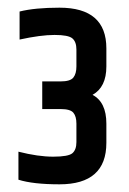

<svg xmlns="http://www.w3.org/2000/svg" viewBox="-20 -764 336 500"><path d="M135 -744Q257 -744 257 -638V-591Q257 -537 221 -517Q257 -498 257 -442V-392Q257 -284 135 -284Q66 -284 28 -296V-369Q79 -356 118.5 -356Q158 -356 168.5 -365Q179 -374 179 -394V-442Q179 -461 171 -470.5Q163 -480 138 -480H90V-552H138Q163 -552 171 -562Q179 -572 179 -591V-635Q179 -655 168.5 -664Q158 -673 122 -673Q86 -673 31 -661V-734Q71 -744 135 -744Z"/></svg>

Font: Khand SemiBold
Style: Regular
Weight: 600
Designer: Devanagari: Sanchit Sawaria, Jyotish Sonowal; Latin: Satya Rajpurohit
Foundry: Indian Type Foundry
Version: Version 1.101;PS 1.0;hotconv 1.0.78;makeotf.lib2.5.61930; tt